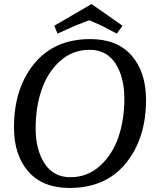

<svg xmlns="http://www.w3.org/2000/svg" viewBox="-20 -913 759 948"><path d="M701 -420Q701 -229 601.5 -107Q502 15 324 15Q191 15 120 -66Q49 -147 49 -284Q49 -476 148.5 -598Q248 -720 426 -720Q559 -720 630 -638.5Q701 -557 701 -420ZM276.5 -611.5Q215 -556 185.5 -470Q156 -384 156 -279Q156 -174 200 -106Q244 -38 327.5 -38Q411 -38 472.5 -93Q534 -148 564 -234Q594 -320 594 -425.5Q594 -531 550.5 -599Q507 -667 422.5 -667Q338 -667 276.5 -611.5ZM432 -893 585 -786 557 -747 478 -788 421 -813Q412 -810 397 -804Q382 -798 371 -794Q360 -790 355 -788L264 -747L248 -786Z"/></svg>

Font: Andada
Style: Italic
Weight: 400
Italic angle: -8.29999°
Designer: Carolina Giovagnoli
Foundry: Carolina Giovagnoli
Version: Version 1.003